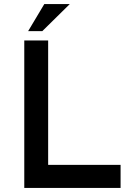

<svg xmlns="http://www.w3.org/2000/svg" viewBox="-20 -929 670 949"><path d="M100 -729H218V-114H576V0H100ZM325 -909 189 -775H119L199 -909Z"/></svg>

Font: Reem Kufi Medium
Style: Regular
Weight: 500
Designer: Khaled Hosny
Version: Version 1.001